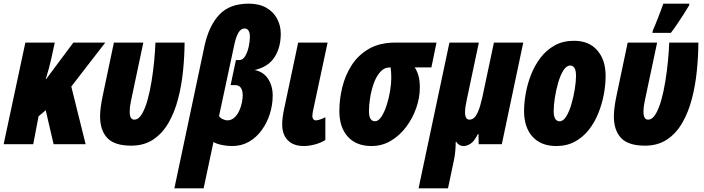

<svg xmlns="http://www.w3.org/2000/svg" viewBox="-33 -785 3829 1045"><path d="M-13.2 0 105 -553.2H265.1L246.1 -465.8Q239.7 -437.5 232.4 -410.4Q225.1 -383.3 215.8 -354H217.8L366.2 -553.2H540L355 -314L433.1 0H258.8L215.8 -185.1L176.8 -151.9L147.9 0Z M680.7 7.8Q590.8 7.8 551.3 -33.7Q511.7 -75.2 511.7 -151.9Q511.7 -175.3 515.6 -203.9Q519.5 -232.4 525.9 -263.2L586.9 -553.2H747.1L679.7 -234.9Q672.9 -203.1 672.9 -178.2Q672.9 -154.3 679.4 -144Q686 -133.8 697.8 -133.8Q720.7 -133.8 738.5 -163.1Q756.3 -192.4 769.8 -240.2Q783.2 -288.1 792.2 -344.5Q801.3 -400.9 806.4 -455.8Q811.5 -510.7 813 -553.2H971.7Q971.2 -477.1 963.1 -397.7Q955.1 -318.4 936 -245.8Q917 -173.3 884 -116.2Q851.1 -59.1 801 -25.6Q751 7.8 680.7 7.8Z M916 240.2 1080.1 -535.2Q1104 -644.5 1160.2 -704.8Q1216.3 -765.1 1320.8 -765.1Q1377.4 -765.1 1416.3 -742.9Q1455.1 -720.7 1475.1 -683.3Q1495.1 -646 1495.1 -601.1Q1495.1 -525.9 1460.9 -473.4Q1426.8 -420.9 1353 -403.8Q1400.9 -394.5 1426 -356Q1451.2 -317.4 1451.2 -265.1Q1451.2 -214.4 1435.8 -165.5Q1420.4 -116.7 1391.6 -76.9Q1362.8 -37.1 1322.3 -13.7Q1281.7 9.8 1231 9.8Q1201.2 9.8 1172.9 3.7Q1144.5 -2.4 1128.9 -12.2L1075.2 240.2ZM1203.1 -129.9Q1226.6 -129.9 1242.9 -145Q1259.3 -160.2 1269.3 -182.6Q1279.3 -205.1 1283.7 -227.5Q1288.1 -250 1288.1 -265.1Q1288.1 -321.8 1246.1 -321.8H1222.2L1251 -458H1269Q1289.1 -458 1302 -480.5Q1314.9 -502.9 1321 -532.5Q1327.1 -562 1327.1 -583Q1327.1 -629.9 1297.9 -629.9Q1278.3 -629.9 1264.9 -607.4Q1251.5 -585 1243.2 -545.9L1159.2 -153.8Q1165 -143.1 1179.4 -136.5Q1193.8 -129.9 1203.1 -129.9Z M1621.1 9.8Q1564 9.8 1533.4 -21.5Q1502.9 -52.7 1502.9 -107.9Q1502.9 -127.9 1506.1 -151.4Q1509.3 -174.8 1514.2 -195.8L1589.8 -553.2H1750L1669.9 -178.2Q1669.4 -172.9 1668.2 -167Q1667 -161.1 1667 -152.8Q1667 -143.6 1672.1 -136.7Q1677.2 -129.9 1687 -129.9Q1695.8 -129.9 1710.9 -135.3Q1726.1 -140.6 1737.8 -147V-22.9Q1710.9 -6.3 1679 1.7Q1647 9.8 1621.1 9.8Z M1988.8 9.8Q1906.2 9.8 1860.1 -41Q1814 -91.8 1814 -181.2Q1814 -244.1 1829.8 -309.6Q1845.7 -375 1881.1 -430.2Q1916.5 -485.4 1975.1 -519.3Q2033.7 -553.2 2119.1 -553.2H2342.8L2314.9 -418H2224.1Q2236.8 -399.4 2244.4 -373.5Q2252 -347.7 2252 -308.1Q2252 -253.9 2232.7 -198Q2213.4 -142.1 2178.2 -95Q2143.1 -47.9 2095 -19Q2046.9 9.8 1988.8 9.8ZM2007.8 -125Q2026.4 -125 2042.5 -149.2Q2058.6 -173.3 2070.8 -210.4Q2083 -247.6 2089.8 -288.3Q2096.7 -329.1 2096.7 -361.8Q2096.7 -382.3 2095.5 -395.5Q2094.2 -408.7 2092.8 -418H2088.9Q2058.1 -418 2036.4 -393.3Q2014.6 -368.7 2001.2 -330.8Q1987.8 -293 1981.4 -252.4Q1975.1 -211.9 1975.1 -180.2Q1975.1 -125 2007.8 -125Z M2245.1 240.2 2413.1 -553.2H2573.2L2508.3 -246.1Q2503.4 -223.6 2500.7 -206.1Q2498 -188.5 2498 -174.8Q2498 -133.8 2522 -133.8Q2534.2 -133.8 2545.7 -142.3Q2557.1 -150.9 2568.8 -177.2Q2580.6 -203.6 2592.3 -255.9L2655.3 -553.2H2814.9L2698.2 0H2572.3L2571.3 -55.2H2567.9Q2548.3 -16.1 2528.6 -3.2Q2508.8 9.8 2489.3 9.8Q2464.8 9.8 2450.2 -13.2H2447.3Q2447.3 8.8 2445.3 33.7Q2443.4 58.6 2438 85L2405.3 240.2Z M2994.1 9.8Q2911.6 9.8 2865.5 -41Q2819.3 -91.8 2819.3 -181.2Q2819.3 -224.6 2828.4 -276.1Q2837.4 -327.6 2857.2 -378.2Q2877 -428.7 2908.7 -470.5Q2940.4 -512.2 2985.6 -537.6Q3030.8 -563 3091.3 -563Q3172.4 -563 3217.8 -511Q3263.2 -459 3263.2 -372.1Q3263.2 -325.2 3253.7 -272.7Q3244.1 -220.2 3224.1 -170.2Q3204.1 -120.1 3172.4 -79.3Q3140.6 -38.6 3096.4 -14.4Q3052.2 9.8 2994.1 9.8ZM3013.2 -125Q3032.7 -125 3049.1 -151.6Q3065.4 -178.2 3077.1 -218.5Q3088.9 -258.8 3095.5 -300.5Q3102.1 -342.3 3102.1 -372.1Q3102.1 -428.2 3070.3 -428.2Q3049.8 -428.2 3033.2 -401.6Q3016.6 -375 3004.9 -334.7Q2993.2 -294.4 2986.8 -252.4Q2980.5 -210.4 2980.5 -180.2Q2980.5 -125 3013.2 -125Z M3477.1 7.8Q3387.2 7.8 3347.7 -33.7Q3308.1 -75.2 3308.1 -151.9Q3308.1 -175.3 3312 -203.9Q3315.9 -232.4 3322.3 -263.2L3383.3 -553.2H3543.5L3476.1 -234.9Q3469.2 -203.1 3469.2 -178.2Q3469.2 -154.3 3475.8 -144Q3482.4 -133.8 3494.1 -133.8Q3517.1 -133.8 3534.9 -163.1Q3552.7 -192.4 3566.2 -240.2Q3579.6 -288.1 3588.6 -344.5Q3597.7 -400.9 3602.8 -455.8Q3607.9 -510.7 3609.4 -553.2H3768.1Q3767.6 -477.1 3759.5 -397.7Q3751.5 -318.4 3732.4 -245.8Q3713.4 -173.3 3680.4 -116.2Q3647.5 -59.1 3597.4 -25.6Q3547.4 7.8 3477.1 7.8ZM3517.6 -606 3520.5 -620.1Q3525.4 -629.9 3533.4 -649.9Q3541.5 -669.9 3550.5 -693.1Q3559.6 -716.3 3566.9 -736.1Q3574.2 -755.9 3577.1 -765.1H3719.2L3717.3 -754.9Q3705.1 -734.4 3687.3 -706.5Q3669.4 -678.7 3651.1 -651.6Q3632.8 -624.5 3618.2 -606Z"/></svg>

Font: Open Sans Condensed ExtraBold
Style: Italic
Weight: 800
Width: 3
Italic angle: -12°
Designer: Monotype Design Team
Foundry: Monotype Imaging Inc.
Version: Version 3.003; ttfautohint (v1.8.4)